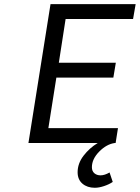

<svg xmlns="http://www.w3.org/2000/svg" viewBox="-20 -680 665 913"><path d="M431.2 212.9Q395 212.9 372.1 193.4Q349.1 173.8 349.1 139.2Q349.1 97.2 377.4 60.3Q405.8 23.4 444.8 0H115.2L220.2 -660.2H625L612.8 -589.8H292L259.8 -381.8H530.8L519 -311H248L210 -70.8H541L529.8 0H525.9Q486.8 5.4 451.9 40.8Q417 76.2 417 115.2Q417 133.8 428.7 143.8Q440.4 153.8 458 153.8Q477.5 153.8 501 140.1L516.1 185.1Q499 196.8 474.9 204.8Q450.7 212.9 431.2 212.9Z"/></svg>

Font: Office Code Pro Italic
Style: Regular
Weight: 400
Italic angle: -9°
Designer: Nathan Rutzky & Paul D. Hunt
Foundry: Adobe Systems Incorporated
Version: Version 1.004;PS 001.004;hotconv 1.0.70;makeotf.lib2.5.58329